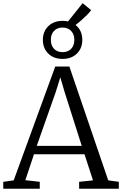

<svg xmlns="http://www.w3.org/2000/svg" viewBox="-23 -1158 749 1178"><path d="M61 -51.5 316 -750H402.5L641 -51.5L706 -42.5V0H462.5V-42.5L547.5 -51.5L495.5 -211.5H185.5L132.5 -52.5L221 -42.5V0H-3V-42.5ZM478.5 -263 372.5 -596.5 347 -683.5 319 -593.5 202.5 -263ZM361 -796.5Q307 -796.5 273.5 -829Q240 -861.5 240 -913.5Q240 -965 273.5 -997.5Q307 -1030 361 -1030Q379.5 -1030 394.5 -1026.5L484 -1138.5L536 -1096Q529.5 -1085.5 513.8 -1069.2Q498 -1053 478.5 -1035.8Q459 -1018.5 440.5 -1005Q482 -971.5 482 -913.5Q482 -861.5 448.5 -829Q415 -796.5 361 -796.5ZM361 -838Q393.5 -838 413.2 -858.2Q433 -878.5 433 -913.5Q433 -948 413.2 -968.5Q393.5 -989 361 -989Q328.5 -989 308.8 -968.8Q289 -948.5 289 -913.5Q289 -878.5 308.8 -858.2Q328.5 -838 361 -838Z"/></svg>

Font: Merriweather 20pt Light
Style: Regular
Weight: 300
Version: Version 2.100